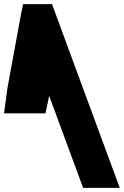

<svg xmlns="http://www.w3.org/2000/svg" viewBox="-241 -844 601 930"><path d="M-10.7 -342 -21 -295H-221.5L-204.8 -418L-138.9 -777L-128.7 -824H10.9L42.2 -739L307.7 -19L339.1 66H161.6L130.2 -19L-2.9 -380Z"/></svg>

Font: Nordica Plus
Style: NordicaClassicBkExtOpObl
Weight: 900
Version: Version 1.01